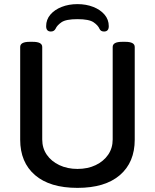

<svg xmlns="http://www.w3.org/2000/svg" viewBox="-20 -905 752 932"><path d="M356 -885Q398 -885 432.5 -871.5Q467 -858 487.5 -834Q508 -810 508 -778Q508 -752 485 -752Q469 -752 463 -765Q456 -782 434 -797Q412 -812 356 -812Q300 -812 278.5 -797Q257 -782 250 -766Q243 -752 227 -752Q204 -752 204 -778Q204 -810 224.5 -834Q245 -858 279.5 -871.5Q314 -885 356 -885ZM356 7Q222 7 150 -55Q78 -117 78 -227V-677Q78 -702 124 -702H139Q185 -702 185 -677V-228Q185 -186 207 -154Q229 -122 268 -103.5Q307 -85 356 -85Q406 -85 444.5 -103.5Q483 -122 505 -154Q527 -186 527 -228V-677Q527 -702 573 -702H588Q634 -702 634 -677V-227Q634 -117 562 -55Q490 7 356 7Z"/></svg>

Font: Asap Medium
Style: Regular
Weight: 500
Designer: Pablo Cosgaya
Foundry: Omnibus-Type
Version: Version 3.001; ttfautohint (v1.8.3)